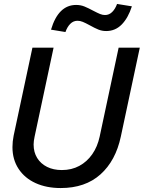

<svg xmlns="http://www.w3.org/2000/svg" viewBox="-20 -939 727 971"><path d="M43 -195Q43 -223 49 -253L144 -698H251L155 -248Q150 -225 150 -208Q150 -169 168 -140Q186 -111 218 -95Q250 -79 293 -79Q342 -79 381 -100Q420 -121 446.5 -159Q473 -197 484 -248L580 -698H687L591 -248Q565 -126 488 -57Q411 12 287 12Q215 12 160 -13Q105 -38 74 -85Q43 -132 43 -195ZM365 -914Q388 -914 407.5 -906Q427 -898 453 -884Q474 -873 486.5 -868Q499 -863 511 -863Q532 -863 547.5 -878.5Q563 -894 572 -919L647 -907Q628 -848 595.5 -815Q563 -782 517 -782Q496 -782 477.5 -789.5Q459 -797 434 -811Q412 -823 398.5 -828.5Q385 -834 372 -834Q351 -834 335.5 -818.5Q320 -803 311 -777L238 -789Q275 -914 365 -914Z"/></svg>

Font: Azeret Mono
Style: Italic
Weight: 400
Italic angle: -12°
Designer: Martin Vácha
Foundry: Displaay
Version: Version 1.000; Glyphs 3.0.3, build 3074